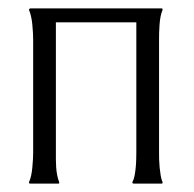

<svg xmlns="http://www.w3.org/2000/svg" viewBox="-20 -438 463 458"><path d="M366.2 -418 367.7 -417V-414.1Q364.7 -407.2 363 -398.2Q361.3 -389.2 360.6 -379.4Q359.9 -369.6 359.6 -360.1Q359.4 -350.6 359.4 -343.3V-74.2Q359.4 -66.9 359.6 -57.4Q359.9 -47.9 360.8 -38.3Q361.8 -28.8 363.3 -19.5Q364.7 -10.3 367.7 -3.9V-1L366.2 0H298.8Q298.3 0 297.4 -0.5Q296.4 -1 295.9 -1V-3.9Q299.3 -9.8 301 -18.8Q302.7 -27.8 303.7 -37.8Q304.7 -47.9 304.9 -57.4Q305.2 -66.9 305.2 -74.2V-384.8H113.3V-74.2Q113.3 -66.9 113.3 -57.4Q113.3 -47.9 114 -38.3Q114.7 -28.8 116.5 -19.8Q118.2 -10.7 121.1 -3.9V-1L120.6 0H51.8L49.3 -1V-3.9Q52.2 -9.8 54.2 -19Q56.2 -28.3 57.1 -38.1Q58.1 -47.9 58.6 -57.6Q59.1 -67.4 59.1 -74.2V-343.3Q59.1 -350.6 58.6 -360.1Q58.1 -369.6 57.1 -379.4Q56.2 -389.2 54.2 -398.2Q52.2 -407.2 49.3 -414.1V-416L51.8 -418Z"/></svg>

Font: CAT Linz
Style: Regular
Weight: 400
Designer: Peter Wiegel
Foundry: Peter Wiegel
Version: Version 1.08